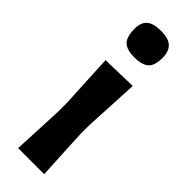

<svg xmlns="http://www.w3.org/2000/svg" viewBox="-250 -755 771 771"><g transform="rotate(45 136.0 -369.5)"><path d="M62.5 0Q65 -54.5 67.5 -104.8Q70 -155 72.5 -217V-267Q69 -338.5 66.2 -391.2Q63.5 -444 61 -498L211.5 -502Q208.5 -447 206 -393.5Q203.5 -340 199.5 -267V-217Q202.5 -155 205 -104.8Q207.5 -54.5 210.5 0ZM134.5 -587.5Q92 -587.5 73 -605.5Q54 -623.5 54 -671.5Q54 -705 73.2 -722Q92.5 -739 135.5 -739Q178.5 -739 197.5 -720.8Q216.5 -702.5 216.5 -666.5Q216.5 -622 197.2 -604.8Q178 -587.5 134.5 -587.5Z"/></g></svg>

Font: Commissioner Loud SemiBold
Style: Regular
Weight: 600
Designer: Kostas Bartsokas
Foundry: Kostas Bartsokas
Version: Version 1.000; ttfautohint (v1.8.3)